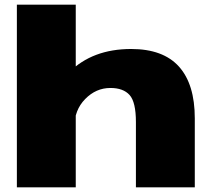

<svg xmlns="http://www.w3.org/2000/svg" viewBox="-20 -805 934 825"><path d="M52.5 0H305.5V-785H52.5ZM564 0H817V-296.5Q817 -443 749 -518.8Q681 -594.5 543.5 -594.5Q377.5 -594.5 277.2 -494.5Q177 -394.5 177 -322L299.5 -259.5Q299.5 -332 346 -379.5Q392.5 -427 454.5 -427Q509.5 -427 536.8 -396.8Q564 -366.5 564 -280.5Z"/></svg>

Font: Anybody Expanded Black
Style: Regular
Weight: 900
Width: 7
Designer: Tyler Finck
Foundry: Etcetera Type Company
Version: Version 1.113;gftools[0.9.25]